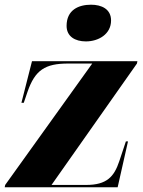

<svg xmlns="http://www.w3.org/2000/svg" viewBox="-22 -796 607 816"><path d="M343 -620C397 -620 450 -651 450 -709C450 -758 409 -776 365 -776C312 -776 261 -754 261 -686C261 -641 297 -620 343 -620ZM-2 0H478L522 -195H513L485 -111C463 -45 432 -10 344 -10H197L560 -526L562 -536H114L69 -359H79L95 -406C127 -498 169 -526 268 -526H370L0 -10Z"/></svg>

Font: Noto Serif Display SemiCondensed Black
Style: Italic
Weight: 900
Width: 4
Italic angle: -12°
Designer: Monotype Design Team
Foundry: Monotype Imaging Inc.
Version: Version 2.009